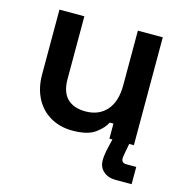

<svg xmlns="http://www.w3.org/2000/svg" viewBox="-100 -587 815 849"><g transform="rotate(15 307.5 -162.5)"><path d="M262 8Q205 8 161 -17.5Q117 -43 93 -89.5Q69 -136 69 -198V-494H183V-207Q183 -147 212.5 -118Q242 -89 296 -89Q357 -89 392.5 -129Q428 -169 428 -244V-494H542V0H430V-69H413Q400 -42 365.5 -17Q331 8 262 8ZM503 169Q469 169 447.5 150Q426 131 426 100Q426 86 428.5 69.5Q431 53 435 37L448 -18H524L513 40Q512 48 510.5 55Q509 62 509 69Q509 90 532 90H577V169Z"/></g></svg>

Font: Space Grotesk SemiBold
Style: Regular
Weight: 600
Designer: Florian Karsten
Foundry: Florian Karsten
Version: Version 2.000